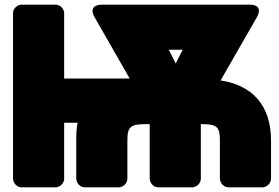

<svg xmlns="http://www.w3.org/2000/svg" viewBox="-20 -768 1202 826"><path d="M608 -234H624V0C624 16 638 38 661 38H807C823 38 844 23 844 0V-234H846C913 -234 926 -223 926 -164V0C926 16 940 38 963 38H1109C1125 38 1146 23 1146 0V-164C1146 -318 1062 -402 929 -422L1084 -692C1119 -753 1051 -748 1051 -748H421C351 -748 388 -692 388 -692L538 -430H256V-711C256 -727 242 -748 219 -748H73C57 -748 36 -734 36 -711V0C36 16 50 38 73 38H219C235 38 256 23 256 0V-240H314C309 -216 308 -191 308 -164V0C308 16 322 38 345 38H491C507 38 528 23 528 0V-164C528 -223 542 -234 608 -234ZM736 -495 706 -554H766Z"/></svg>

Font: Asimov Print
Style: E
Weight: 500
Designer: Google
Version: Version 2.000980; 2014